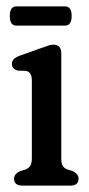

<svg xmlns="http://www.w3.org/2000/svg" viewBox="-20 -580 277 600"><path d="M171.5 -413V-85Q171.5 -68.5 176.5 -61Q181.5 -53.5 191.5 -50L207 -45.5Q225.5 -36.5 225.5 -22Q225.5 0 200 0H49.5Q24 0 24 -22Q24 -36.5 43 -45.5L59 -50Q68.5 -53.5 74 -61Q79.5 -68.5 79.5 -85V-329.5Q79.5 -354.5 61.5 -358.5L34.5 -359.5Q17 -365.5 17 -380Q17 -396.5 40.5 -405.5L105 -428.5Q119 -433.5 129.2 -437Q139.5 -440.5 146.5 -440.5Q171.5 -440.5 171.5 -413ZM10.6 -530Q10.6 -560 30.9 -560H183.2Q203.9 -560 203.9 -530Q203.9 -500 183.2 -500H30.9Q10.6 -500 10.6 -530Z"/></svg>

Font: Fraunces 144pt SuperSoft
Style: Regular
Weight: 400
Version: Version 1.000;[b76b70a41]